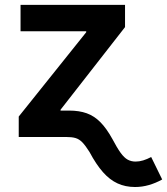

<svg xmlns="http://www.w3.org/2000/svg" viewBox="-20 -560 683 785"><path d="M56.6 0V-83.5L332.5 -428.2V-432.1H64V-540H491.2V-449.2L227.5 -111.3V0ZM532.2 204.6Q492.7 204.6 460.7 189.9Q428.7 175.3 400.9 143.8Q373 112.3 345.7 61Q329.1 34.7 316.4 21.7Q303.7 8.8 288.8 4.4Q273.9 0 249 0H191.9V-107.9H262.2Q303.7 -107.9 334.5 -96.9Q365.2 -85.9 390.4 -60.5Q415.5 -35.2 439.5 8.3Q458.5 44.4 473.1 64.7Q487.8 85 502.2 92.8Q516.6 100.6 534.2 100.6Q549.8 100.6 565.7 95.7Q581.5 90.8 598.1 82L643.1 173.8Q616.7 188.5 588.9 196.5Q561 204.6 532.2 204.6Z"/></svg>

Font: V-Inter
Style: SemiBold-600
Weight: 600
Designer: Rasmus Andersson
Foundry: rsms
Version: Version 4.000;git-4146feb